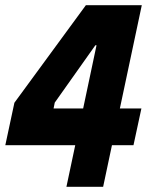

<svg xmlns="http://www.w3.org/2000/svg" viewBox="-36 -720 600 740"><path d="M220 0 254 -160.5H-15.5L19.5 -324L295 -700H510.5L426 -302H509L478.5 -160.5H395.5L361.5 0ZM308.5 -71H308L341 -225.5H441.5V-225H340.5L426.5 -629.5H327.5L91 -318L71.5 -225.5H341.5ZM71 -225.5 90.5 -318 327.5 -629.5H427L341 -225.5ZM170.5 -302H284.5L336 -545.5H331.5L175 -324.5Z"/></svg>

Font: Tourney Thin Black
Style: Italic
Weight: 900
Italic angle: -12°
Version: Version 1.015